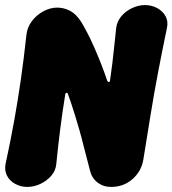

<svg xmlns="http://www.w3.org/2000/svg" viewBox="-38 -717 680 757"><path d="M400 20Q369 20 346.5 2.5Q324 -15 317 -44Q304 -92 294.5 -130.5Q285 -169 276 -201Q267 -233 259 -258.5Q251 -284 244 -305.5Q237 -327 230 -346Q229 -351 224.5 -351Q220 -351 219 -343Q208 -275 199.5 -208.5Q191 -142 184 -71Q182 -45 164.5 -24.5Q147 -4 121.5 8Q96 20 69 20Q44 20 22 8Q0 -4 -10.5 -24.5Q-21 -45 -16 -71Q4 -163 18.5 -244Q33 -325 44.5 -405.5Q56 -486 66 -578Q69 -609 87.5 -633.5Q106 -658 133 -672.5Q160 -687 187 -687Q214 -687 238 -674.5Q262 -662 282 -631Q293 -613 306 -588Q319 -563 332.5 -532.5Q346 -502 359.5 -468Q373 -434 385 -398Q387 -394 391 -393.5Q395 -393 396 -401Q401 -435 405 -468Q409 -501 412.5 -535Q416 -569 420 -606Q423 -632 440 -652.5Q457 -673 482.5 -685Q508 -697 533 -697Q560 -697 582 -685Q604 -673 615 -652.5Q626 -632 620 -606Q601 -514 585 -430.5Q569 -347 555.5 -263Q542 -179 527 -87Q519 -41 484 -10.5Q449 20 400 20Z"/></svg>

Font: Winky Sans ExtraBold
Style: Italic
Weight: 800
Italic angle: -8.97852°
Designer: Simon Atzbach
Foundry: typofactur
Version: Version 1.205